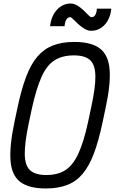

<svg xmlns="http://www.w3.org/2000/svg" viewBox="-20 -1051 649 1085"><path d="M239 14Q143 14 94.5 -23Q46 -60 39.5 -142.5Q33 -225 62 -363L79 -443Q101 -547 128 -618Q155 -689 192 -732Q229 -775 280 -794.5Q331 -814 400 -814Q496 -814 544.5 -777Q593 -740 599.5 -657.5Q606 -575 576 -437L559 -357Q537 -253 510 -182Q483 -111 446.5 -68Q410 -25 359 -5.5Q308 14 239 14ZM241 -62Q307 -62 350 -90Q393 -118 423.5 -184.5Q454 -251 478 -363L495 -443Q520 -557 519 -621Q518 -685 489 -711.5Q460 -738 398 -738Q332 -738 288 -710Q244 -682 214.5 -616Q185 -550 160 -437L143 -357Q119 -243 120 -179Q121 -115 150.5 -88.5Q180 -62 241 -62ZM495 -877Q476 -877 457 -888.5Q438 -900 421.5 -915.5Q405 -931 393.5 -942.5Q382 -954 377 -954Q362 -954 354 -938.5Q346 -923 345 -903H263Q270 -962 302.5 -996.5Q335 -1031 379 -1031Q399 -1031 417.5 -1019.5Q436 -1008 452 -993L479 -966Q490 -954 497 -954Q512 -954 519.5 -968.5Q527 -983 527 -1002H609Q603 -945 571.5 -911Q540 -877 495 -877Z"/></svg>

Font: Victor Mono Thin Medium
Style: Italic
Weight: 500
Italic angle: -12°
Monospace: yes
Version: Version 1.561;gftools[0.9.30]